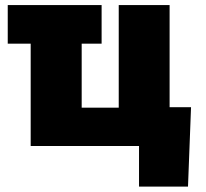

<svg xmlns="http://www.w3.org/2000/svg" viewBox="-20 -562 794 739"><path d="M371.1 -542.5V-394H9.8V-542.5ZM98.1 0V-542.5H294.4V-147.5H437V-542.5H632.8V0ZM515.1 156.2V0H468.3V-149.4H715.3L703.6 156.2Z"/></svg>

Font: Inter 16pt Black
Style: Regular
Weight: 900
Version: Version 4.001;git-66647c0bb